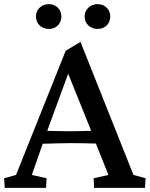

<svg xmlns="http://www.w3.org/2000/svg" viewBox="-20 -915 729 935"><path d="M3 0H204L207 -47L135 -63L188 -215C236 -216 280 -218 323 -218C364 -218 405 -217 447 -216L508 -63L436 -47L438 0H686L689 -47L630 -63L372 -711L300 -668L58 -63L0 -47ZM155 -835C155 -800 181 -774 219 -774C253 -774 279 -800 279 -835C279 -868 253 -895 219 -895C181 -895 155 -868 155 -835ZM210 -278 312 -556 424 -278C397 -277 363 -276 323 -276C276 -276 239 -277 210 -278ZM392 -835C392 -800 419 -774 455 -774C492 -774 517 -800 517 -835C517 -868 492 -895 455 -895C419 -895 392 -868 392 -835Z"/></svg>

Font: TPK Tissa Web Medium
Style: Regular
Weight: 500
Designer: Jacques Le Bailly, Suppakit Chalermlarp | Katatrad Co.,Ltd.
Foundry: Jacques Le Bailly, Cadson Demak Co.,Ltd.
Version: Version 5.000;Glyphs 3.1.2 (3151)